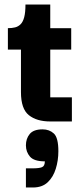

<svg xmlns="http://www.w3.org/2000/svg" viewBox="-20 -539 374 852"><path d="M203 0Q143 0 108 -28Q73 -56 73 -130V-332H203V-107H299V0ZM15 -319V-414Q33 -414 47 -417.5Q61 -421 71.5 -431.5Q82 -442 87.5 -463Q93 -484 93 -519H203V-414H296V-319ZM95 293V208H126Q153 208 166 203Q179 198 179 177Q131 177 113 156Q95 135 95 106Q95 76 112 55.5Q129 35 169 35Q199 35 219 53.5Q239 72 239 132Q239 173 227.5 210Q216 247 191.5 270Q167 293 126 293Z"/></svg>

Font: Darker Grotesque Black
Style: Regular
Weight: 900
Designer: Gabriel Lam
Foundry: TypeRant
Version: Version 1.000;gftools[0.9.28]